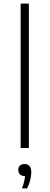

<svg xmlns="http://www.w3.org/2000/svg" viewBox="-20 -828 277 1074"><path d="M95.5 0V-808H141.5V0ZM102.5 226Q111 205 115 188.2Q119 171.5 120 157H118.5Q101.5 157 91.8 147.5Q82 138 82 123Q82 108 91.2 98.8Q100.5 89.5 116.5 89.5Q155 89.5 155 135.5Q155 154 149.2 178.5Q143.5 203 131.5 226Z"/></svg>

Font: Encode Sans Exp XLt
Style: Regular
Weight: 200
Width: 7
Designer: Multiple Designers
Foundry: Impallari Type
Version: Version 3.002; ttfautohint (v1.8.3) -l 8 -r 50 -G 200 -x 14 